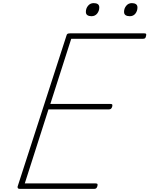

<svg xmlns="http://www.w3.org/2000/svg" viewBox="-20 -1212 958 1232"><path d="M108 0Q99 0 95.5 -3.5Q92 -7 93 -15L406 -982Q408 -991 412.5 -994.5Q417 -998 430 -998H906Q917 -998 918 -993Q919 -988 917 -981Q915 -970 910.5 -966.5Q906 -963 896 -963H437L303 -545H689Q699 -545 700.5 -540.5Q702 -536 700 -528Q697 -518 692 -514Q687 -510 678 -510H291L139 -35H594Q604 -35 605.5 -30.5Q607 -26 605 -18Q602 -8 597.5 -4Q593 0 584 0ZM567 -1108Q551 -1108 541 -1114.5Q531 -1121 531 -1136Q531 -1158 545 -1175Q559 -1192 581 -1192Q598 -1192 607.5 -1185.5Q617 -1179 617 -1164Q617 -1142 603.5 -1125Q590 -1108 567 -1108ZM813 -1108Q796 -1108 786 -1114.5Q776 -1121 776 -1136Q776 -1158 790 -1175Q804 -1192 826 -1192Q842 -1192 852 -1185.5Q862 -1179 862 -1164Q862 -1142 849 -1125Q836 -1108 813 -1108Z"/></svg>

Font: Playwrite MX Thin
Style: Regular
Weight: 250
Designer: Veronika Burian, José Scaglione
Foundry: TypeTogether
Version: Version 1.002